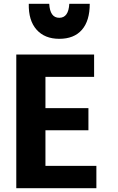

<svg xmlns="http://www.w3.org/2000/svg" viewBox="-20 -986 624 1014"><path d="M489 8H66V-698H477V-580H220V-415H447V-298H220V-110H489ZM293 -781Q216 -781 173 -829.5Q130 -878 132 -966H240Q244 -892 293 -892Q342 -892 346 -966H454Q454 -876 412.5 -828.5Q371 -781 293 -781Z"/></svg>

Font: Repo
Style: Bold
Weight: 700
Designer: Stefan Peev
Foundry: Context Ltd
Version: Version 001.000